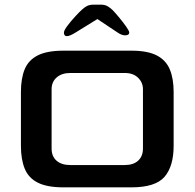

<svg xmlns="http://www.w3.org/2000/svg" viewBox="-20 -806 837 826"><path d="M253 0Q183 0 143 -20Q103 -40 86.5 -80Q70 -120 70 -179V-410Q70 -468 86 -507.5Q102 -547 142 -567.5Q182 -588 253 -588H545Q615 -588 654.5 -567.5Q694 -547 710.5 -507.5Q727 -468 727 -410V-179Q727 -91 688 -45.5Q649 0 545 0ZM282 -96H517Q554 -96 574.5 -115Q595 -134 595 -167V-422Q595 -451 574 -471.5Q553 -492 517 -492H282Q246 -492 224 -473Q202 -454 202 -422V-167Q202 -133 223.5 -114.5Q245 -96 282 -96ZM255 -666Q255 -675 270 -695Q285 -715 303.5 -735Q322 -755 332 -764Q345 -776 356 -781Q367 -786 384 -786H414Q432 -786 444 -778.5Q456 -771 464 -763Q475 -752 492 -731.5Q509 -711 522.5 -692Q536 -673 536 -666Q536 -655 520.5 -654Q505 -653 486 -666L399 -724L305 -666Q255 -635 255 -666Z"/></svg>

Font: Goldman
Style: Regular
Weight: 400
Designer: Jaikishan Patel
Version: Version 1.000; ttfautohint (v1.8.3)